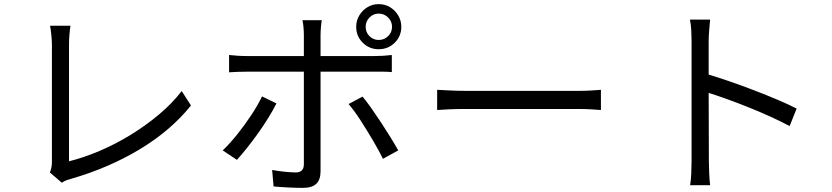

<svg xmlns="http://www.w3.org/2000/svg" viewBox="-20 -869 4040 932"><path d="M222 -32Q232 -55 232 -81Q232 -97 232 -138Q232 -179 232 -235.5Q232 -292 232 -354.5Q232 -417 232 -476.5Q232 -536 232 -582.5Q232 -629 232 -653Q232 -673 229 -701Q226 -729 223 -744H322Q319 -725 317 -700Q315 -675 315 -653Q315 -629 315 -582Q315 -535 315 -475.5Q315 -416 315 -353Q315 -290 315 -234Q315 -178 315 -138.5Q315 -99 315 -86Q387 -104 463.5 -136.5Q540 -169 613.5 -214Q687 -259 751.5 -313Q816 -367 862 -427L907 -357Q810 -236 659.5 -145Q509 -54 322 0Q314 2 303 6Q292 10 280 18Z M1755 -739Q1755 -712 1773.5 -693.5Q1792 -675 1818 -675Q1845 -675 1864 -693.5Q1883 -712 1883 -739Q1883 -765 1864 -784Q1845 -803 1818 -803Q1792 -803 1773.5 -784Q1755 -765 1755 -739ZM1709 -739Q1709 -769 1724 -794Q1739 -819 1763.5 -834Q1788 -849 1818 -849Q1849 -849 1873.5 -834Q1898 -819 1913 -794Q1928 -769 1928 -739Q1928 -693 1896 -661.5Q1864 -630 1818 -630Q1773 -630 1741 -661.5Q1709 -693 1709 -739ZM1322 -367Q1306 -335 1282.5 -297Q1259 -259 1231.5 -220.5Q1204 -182 1177.5 -149Q1151 -116 1130 -93L1061 -139Q1094 -170 1131 -216Q1168 -262 1200.5 -311.5Q1233 -361 1252 -401ZM1740 -400Q1760 -376 1783.5 -342.5Q1807 -309 1831 -272.5Q1855 -236 1876.5 -201Q1898 -166 1913 -139L1839 -98Q1820 -137 1790.5 -187Q1761 -237 1730 -285Q1699 -333 1672 -364ZM1092 -602Q1113 -600 1133 -598.5Q1153 -597 1177 -597H1455V-700Q1455 -717 1453 -738.5Q1451 -760 1448 -771H1542Q1540 -761 1538 -738.5Q1536 -716 1536 -699V-597H1800Q1840 -597 1882 -602V-519Q1862 -521 1840.5 -521Q1819 -521 1801 -521H1536V-514Q1536 -489 1536 -440.5Q1536 -392 1536 -331.5Q1536 -271 1536 -211.5Q1536 -152 1536 -105Q1536 -58 1536 -37Q1536 3 1515.5 23Q1495 43 1450 43Q1419 43 1378.5 41Q1338 39 1308 36L1301 -44Q1333 -38 1365 -35Q1397 -32 1416 -32Q1454 -32 1455 -70Q1455 -84 1455 -118Q1455 -152 1455 -198.5Q1455 -245 1455 -294.5Q1455 -344 1455 -390Q1455 -436 1455 -469Q1455 -502 1455 -514V-521H1177Q1133 -521 1092 -518Z M2102 -433Q2125 -432 2162 -430Q2199 -428 2241 -428Q2260 -428 2302 -428Q2344 -428 2399.5 -428Q2455 -428 2515 -428Q2575 -428 2630.5 -428Q2686 -428 2728.5 -428Q2771 -428 2789 -428Q2827 -428 2854 -430Q2881 -432 2897 -433V-335Q2882 -336 2853 -338Q2824 -340 2790 -340Q2771 -340 2729 -340Q2687 -340 2631.5 -340Q2576 -340 2515.5 -340Q2455 -340 2399.5 -340Q2344 -340 2302 -340Q2260 -340 2241 -340Q2200 -340 2162.5 -338.5Q2125 -337 2102 -335Z M3337 -88Q3337 -102 3337 -144Q3337 -186 3337 -244.5Q3337 -303 3337 -368.5Q3337 -434 3337 -495Q3337 -556 3337 -602.5Q3337 -649 3337 -670Q3337 -691 3335.5 -721Q3334 -751 3329 -774H3427Q3425 -751 3422.5 -722Q3420 -693 3420 -670V-507Q3470 -492 3527.5 -472Q3585 -452 3643.5 -429.5Q3702 -407 3755 -384.5Q3808 -362 3847 -342L3813 -257Q3772 -279 3721.5 -302Q3671 -325 3617.5 -346.5Q3564 -368 3513 -386.5Q3462 -405 3420 -418L3421 -88Q3421 -65 3422.5 -30Q3424 5 3427 30H3330Q3334 6 3335.5 -27Q3337 -60 3337 -88Z"/></svg>

Font: Go Noto Kurrent-Regular
Style: Regular
Weight: 400
Designer: Monotype Design Team
Foundry: Monotype Imaging Inc.
Version: Version 2.012; ttfautohint (v1.8.4.7-5d5b)